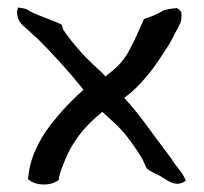

<svg xmlns="http://www.w3.org/2000/svg" viewBox="-20 -500 556 524"><path d="M30 -480C23 -469 27 -443 43 -430C56 -418 69 -407 85 -392C125 -352 164 -309 200 -265C203 -261 206 -257 208 -255C187 -237 156 -206 134 -179C93 -131 66 -81 58 -26V-21C57 -17 56 -14 57 -11C75 7 119 9 140 -9L143 -24C145 -32 149 -43 155 -57C166 -86 181 -112 200 -136C218 -159 243 -182 253 -189C257 -193 259 -194 259 -195C275 -179 309 -154 338 -112C348 -98 361 -80 369 -65C373 -57 376 -49 380 -41C386 -35 399 -28 413 -22C434 -11 459 15 487 -7C482 -22 468 -39 459 -50C452 -60 446 -70 438 -80L426 -96C389 -144 365 -183 319 -233C335 -244 359 -265 387 -300C401 -316 421 -347 434 -367C444 -382 455 -403 464 -421L469 -431C473 -437 475 -444 475 -452C476 -457 475 -461 475 -465C473 -471 468 -476 462 -478C450 -477 438 -475 427 -472C411 -462 389 -453 373 -448C360 -421 352 -398 339 -375C313 -318 276 -301 268 -291C257 -305 223 -331 193 -367C179 -383 165 -400 152 -420L149 -432C133 -442 84 -457 60 -470C55 -475 45 -478 37 -478C35 -478 32 -479 30 -480Z"/></svg>

Font: Vapor
Style: Regular
Weight: 400
Foundry: Cannot Into Space Fonts
Version: Version 0.179